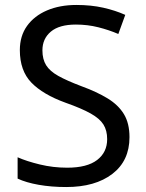

<svg xmlns="http://www.w3.org/2000/svg" viewBox="-20 -744 589 774"><path d="M502 -191Q502 -96 433 -43Q364 10 247 10Q187 10 136 1Q85 -8 51 -24V-110Q87 -94 140.5 -81Q194 -68 251 -68Q331 -68 371.5 -99Q412 -130 412 -183Q412 -218 397 -242Q382 -266 345.5 -286.5Q309 -307 244 -330Q153 -363 106.5 -411Q60 -459 60 -542Q60 -599 89 -639.5Q118 -680 169.5 -702Q221 -724 288 -724Q347 -724 396 -713Q445 -702 485 -684L457 -607Q420 -623 376.5 -634Q333 -645 286 -645Q219 -645 185 -616.5Q151 -588 151 -541Q151 -505 166 -481Q181 -457 215 -438Q249 -419 307 -397Q370 -374 413.5 -347.5Q457 -321 479.5 -284Q502 -247 502 -191Z"/></svg>

Font: Noto Sans Hatran
Style: Regular
Weight: 400
Designer: Monotype Design Team
Foundry: Monotype Imaging Inc.
Version: Version 2.001; ttfautohint (v1.8.4.7-5d5b)